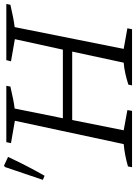

<svg xmlns="http://www.w3.org/2000/svg" viewBox="124 -824 699 988"><g transform="rotate(-90 474.0 -329.5)"><path d="M108 0 112 -21Q171 -38 227 -43L347 -603L232 -623L237 -647H527L523 -626Q488 -618 461 -612.5Q434 -607 410 -604L360 -356H713L767 -603L653 -623L659 -647H948L944 -626Q905 -617 879 -612Q853 -607 829 -604L717 -43L823 -24L818 0H529L533 -19Q561 -28 590 -34.5Q619 -41 646 -43L703 -308H351L298 -43L402 -24L398 0ZM64 -450 43 -459 109 -654 116 -659 161 -638Q141 -595 117 -548Q93 -501 64 -450Z"/></g></svg>

Font: Piazzolla Light
Style: Italic
Weight: 300
Italic angle: -11.3°
Designer: Juan Pablo del Peral
Foundry: Huerta Tipografica
Version: Version 1.330